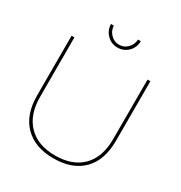

<svg xmlns="http://www.w3.org/2000/svg" viewBox="-202 -1023 1100 1169"><g transform="rotate(30 348.5 -439.0)"><path d="M154 -86C109 -132 86 -197 86 -281V-699H66V-281C66 -190 90 -120 139 -71C187 -22 255 3 343 3C431 3 499 -22 548 -71C596 -120 620 -190 620 -281V-699H600V-281C600 -197 578 -132 533 -86C488 -40 424 -17 343 -17C262 -17 199 -40 154 -86ZM284 -821C268 -837 259 -857 258 -881H238C239 -851 249 -826 270 -806C290 -786 314 -776 343 -776C372 -776 396 -786 417 -806C437 -826 447 -851 448 -881H428C427 -857 418 -837 402 -821C386 -804 366 -796 343 -796C320 -796 300 -804 284 -821Z"/></g></svg>

Font: Argentum Sans Thin
Style: Regular
Weight: 250
Designer: Julieta Ulanovsky
Foundry: Julieta Ulanovsky
Version: Version 5.001;February 15, 2019;FontCreator 11.5.0.2425 64-b